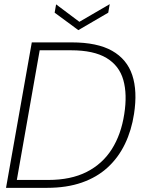

<svg xmlns="http://www.w3.org/2000/svg" viewBox="-20 -904 685 924"><path d="M9 0 133 -700H325Q448 -700 519.5 -659.5Q591 -619 616.5 -542.5Q642 -466 625 -356Q613 -277 581.5 -211.5Q550 -146 498.5 -98.5Q447 -51 374 -25.5Q301 0 206 0ZM61 -38H212Q321 -38 397 -76.5Q473 -115 518 -186Q563 -257 578 -355Q593 -450 573.5 -519Q554 -588 492.5 -625Q431 -662 322 -662H171ZM508 -884 501 -843 357 -759 243 -843 250 -883 362 -799Z"/></svg>

Font: DM Sans 36pt ExtraLight
Style: Italic
Weight: 250
Italic angle: -10°
Designer: Colophon Foundry, Jonny Pinhorn
Foundry: Colophon Foundry
Version: Version 4.004;gftools[0.9.30]